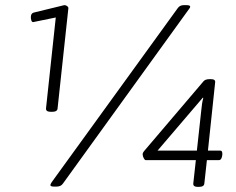

<svg xmlns="http://www.w3.org/2000/svg" viewBox="-20 -723 917 747"><path d="M178 -288Q158 -288 159 -301L197 -655L109 -637Q104 -637 102 -643.5Q100 -650 100 -656Q100 -671 111 -674L230 -703Q236 -703 241 -699.5Q246 -696 246 -691L204 -301Q203 -288 183 -288ZM191 3Q176 3 176 -3Q176 -6 181 -14L672 -692Q680 -703 695 -703H705Q720 -703 720 -697Q720 -693 714 -686L225 -9Q217 3 200 3ZM749 4Q731 4 732 -9L742 -100H547Q543 -100 539 -108Q535 -116 535 -123Q535 -129 543 -138L772 -407Q779 -415 795 -415H801Q819 -415 817 -402L789 -137H837Q846 -137 845 -122L844 -115Q841 -100 832 -100H785L775 -9Q774 4 754 4ZM771 -342 769 -343 593 -137H746L763 -293Q764 -305 766 -318.5Q768 -332 771 -342Z"/></svg>

Font: Asap Semi Expanded Semi Expanded Light
Style: Italic
Weight: 300
Width: 6
Italic angle: -6°
Designer: Pablo Cosgaya
Foundry: Omnibus-Type
Version: Version 3.001; ttfautohint (v1.8.4.7-5d5b)